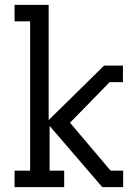

<svg xmlns="http://www.w3.org/2000/svg" viewBox="-20 -770 547 790"><path d="M40 0V-67.9H104V-682.1H40V-750H180.2V-275.9L408.2 -500H485.8V-432.1H431.2L268.1 -265.1L435.1 -67.9H486.8V0H400.9L184.1 -252V-67.9H244.1V0Z"/></svg>

Font: Kelly Slab
Style: Regular
Weight: 400
Designer: Denis Masharov
Foundry: Denis Masharov
Version: Version 1.001